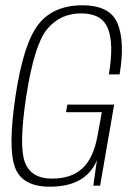

<svg xmlns="http://www.w3.org/2000/svg" viewBox="-20 -700 508 724"><path d="M168 4Q304 4 345.5 -96L332 0H357.5L410.5 -305.5H234L229 -277H364L347.5 -186.5Q332 -103 290.5 -64.8Q249 -26.5 176 -26.5Q97 -26.5 73.8 -88.5Q50.5 -150.5 79 -337Q109 -531.5 158 -590.5Q207 -649.5 286.5 -649.5Q364 -649.5 387 -592.5Q410 -535.5 390.5 -419.5H431Q451.5 -541 423.8 -610.5Q396 -680 290.5 -680Q181.5 -680 125 -608.2Q68.5 -536.5 38.5 -338Q9.5 -143.5 36.2 -69.8Q63 4 168 4Z"/></svg>

Font: Anybody SemiCondensed ExtraLight
Style: Italic
Weight: 250
Width: 4
Italic angle: -10°
Version: Version 1.113;gftools[0.9.25]